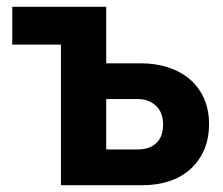

<svg xmlns="http://www.w3.org/2000/svg" viewBox="-20 -544 654 564"><path d="M292 -358H394Q436 -358 472.5 -346.5Q509 -335 536 -312.5Q563 -290 578.5 -256.5Q594 -223 594 -180Q594 -136 579 -102.5Q564 -69 538 -46Q512 -23 476.5 -11.5Q441 0 399 0H159V-413H16V-524H292ZM384 -105Q419 -105 439 -123.5Q459 -142 459 -178Q459 -214 438 -233.5Q417 -253 385 -253H292V-105Z"/></svg>

Font: Oxford Sans
Style: Bold
Weight: 700
Designer: Matt McInerney, Pablo Impallari, Rodrigo Fuenzalida
Foundry: Matt McInerney, Pablo Impallari, Rodrigo Fuenzalida
Version: Version 3.000g; ttfautohint (v1.5) -l 8 -r 28 -G 28 -x 14 -D